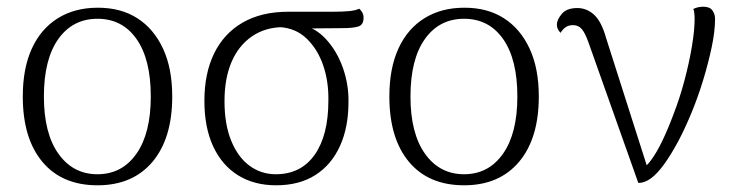

<svg xmlns="http://www.w3.org/2000/svg" viewBox="-20 -540 2207 573"><path d="M271 13Q165 13 106.5 -57Q48 -127 48 -252Q48 -336 75 -395Q102 -454 152.5 -485.5Q203 -517 272 -517Q341 -517 390 -485.5Q439 -454 466.5 -395Q494 -336 494 -252Q494 -127 435 -57Q376 13 271 13ZM271 -20Q344 -20 387 -81Q430 -142 430 -252Q430 -363 387.5 -423.5Q345 -484 271 -484Q197 -484 154 -423.5Q111 -363 111 -252Q111 -142 154.5 -81Q198 -20 271 -20Z M804 13Q739 13 691 -16.5Q643 -46 616.5 -102.5Q590 -159 590 -239Q590 -321 619 -380.5Q648 -440 704 -472.5Q760 -505 841 -505H975Q1005 -505 1023.5 -507Q1042 -509 1052 -514Q1056 -511 1060.5 -504Q1065 -497 1065 -487Q1065 -466 1049.5 -461Q1034 -456 1001 -456L883 -455L826 -459Q772 -459 732 -431.5Q692 -404 671 -355Q650 -306 650 -238Q650 -169 670 -120Q690 -71 724.5 -45.5Q759 -20 803 -20Q878 -20 919 -78Q960 -136 960 -240Q961 -297 944.5 -345Q928 -393 895.5 -424.5Q863 -456 815 -459L875 -467Q920 -459 953 -423Q986 -387 1003.5 -337Q1021 -287 1020 -235Q1020 -160 994.5 -104Q969 -48 921 -17.5Q873 13 804 13Z M1365 13Q1259 13 1200.5 -57Q1142 -127 1142 -252Q1142 -336 1169 -395Q1196 -454 1246.5 -485.5Q1297 -517 1366 -517Q1435 -517 1484 -485.5Q1533 -454 1560.5 -395Q1588 -336 1588 -252Q1588 -127 1529 -57Q1470 13 1365 13ZM1365 -20Q1438 -20 1481 -81Q1524 -142 1524 -252Q1524 -363 1481.5 -423.5Q1439 -484 1365 -484Q1291 -484 1248 -423.5Q1205 -363 1205 -252Q1205 -142 1248.5 -81Q1292 -20 1365 -20Z M1885 6 1736 -414Q1726 -442 1716 -453.5Q1706 -465 1690 -465Q1676 -465 1667 -458Q1658 -451 1653 -442Q1649 -446 1645.5 -452Q1642 -458 1642 -467Q1642 -481 1656.5 -498.5Q1671 -516 1703 -516Q1731 -516 1753 -496Q1775 -476 1789 -426L1915 -31L1892 -35Q1906 -39 1923 -62Q1940 -85 1957 -120.5Q1974 -156 1990 -199Q2009 -248 2023 -301Q2037 -354 2045 -402Q2053 -450 2053 -483Q2053 -493 2052 -501.5Q2051 -510 2049 -513Q2054 -516 2062 -518Q2070 -520 2079 -520Q2098 -520 2106 -509Q2114 -498 2114 -484Q2114 -447 2104 -399.5Q2094 -352 2078.5 -301Q2063 -250 2043.5 -203Q2024 -156 2005 -120Q1983 -79 1962.5 -50.5Q1942 -22 1923 -8Q1904 6 1885 6Z"/></svg>

Font: Arima Light
Style: Regular
Weight: 300
Designer: Joana Correia and Natanael Gama
Foundry: NDISCOVER
Version: Version 1.101;gftools[0.9.23]